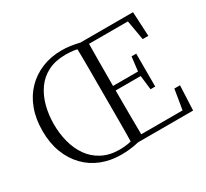

<svg xmlns="http://www.w3.org/2000/svg" viewBox="-150 -967 1295 1208"><g transform="rotate(-30 497.5 -363.5)"><path d="M141 -362Q141 -294 157.5 -232Q174 -170 208 -122Q242 -74 295.5 -46Q349 -18 421 -18Q455 -18 483.5 -23Q512 -28 543 -39V0Q510 8 478 11.5Q446 15 415 15Q337 15 272 -10.5Q207 -36 159 -85.5Q111 -135 84.5 -204.5Q58 -274 58 -362Q58 -450 84.5 -520.5Q111 -591 159 -640Q207 -689 272 -715.5Q337 -742 415 -742Q446 -742 477.5 -737.5Q509 -733 543 -725V-687Q513 -698 484 -702Q455 -706 421 -706Q349 -706 295.5 -679Q242 -652 208 -604Q174 -556 157.5 -494Q141 -432 141 -362ZM505 0Q507 -83 507 -166.5Q507 -250 507 -335V-390Q507 -475 507 -559Q507 -643 505 -725H586Q585 -643 584.5 -557.5Q584 -472 584 -378V-357Q584 -256 584.5 -169.5Q585 -83 586 0ZM778 -250 765 -360V-381L778 -489H812V-250ZM546 -353V-386H785V-353ZM893 -548 868 -691H546V-725H925L934 -548ZM910 -179H951L943 0H546V-34H886Z"/></g></svg>

Font: Noto Serif JP ExtraLight Light
Style: Regular
Weight: 300
Version: Version 2.003-H1;hotconv 1.1.1;makeotfexe 2.6.0